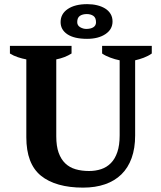

<svg xmlns="http://www.w3.org/2000/svg" viewBox="-20 -879 762 908"><path d="M26.9 -662.1H318.4V-626Q286.6 -606 246.1 -598.1V-234.4Q246.1 -188 257.3 -156.7Q268.6 -125.5 288.8 -106.2Q309.1 -86.9 337.6 -78.6Q366.2 -70.3 400.9 -70.3Q432.1 -70.3 458.5 -79.1Q484.9 -87.9 504.4 -107.7Q523.9 -127.4 534.9 -159.7Q545.9 -191.9 545.9 -239.3V-593.8Q523.9 -598.1 501 -606.7Q478 -615.2 462.9 -626V-662.1H697.8V-626Q680.7 -613.8 659.7 -606Q638.7 -598.1 619.1 -593.8V-238.3Q619.1 -177.7 602.5 -131.6Q585.9 -85.4 554.2 -54.4Q522.5 -23.4 476.8 -7.6Q431.2 8.3 372.6 8.3Q308.6 8.3 258.3 -5.9Q208 -20 173.3 -48.3Q104.5 -104.5 104.5 -230V-598.1Q85.4 -601.6 64.7 -608.4Q43.9 -615.2 26.9 -626ZM266.6 -774.4Q266.6 -813.5 300.5 -836.4Q334.5 -859.4 392.6 -859.4Q417.5 -859.4 439 -854.2Q460.4 -849.1 477.1 -838.9Q493.7 -828.6 502.9 -813.2Q512.2 -797.9 512.2 -777.3Q512.2 -740.2 478.8 -717.8Q445.3 -695.3 391.6 -695.3Q331.1 -695.3 298.8 -716.8Q266.6 -738.3 266.6 -774.4ZM345.2 -774.4Q345.2 -758.3 359.4 -750.2Q373.5 -742.2 387.7 -742.2Q409.2 -742.2 421.6 -750.2Q434.1 -758.3 434.1 -773.4Q434.1 -795.4 421.4 -804Q408.7 -812.5 390.6 -812.5Q370.6 -812.5 357.9 -804Q345.2 -795.4 345.2 -774.4Z"/></svg>

Font: PT Astra Serif
Style: Bold
Weight: 700
Designer: A.Korolkova, I. Chaeva
Foundry: ParaType Ltd
Version: Version 1.002